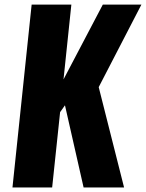

<svg xmlns="http://www.w3.org/2000/svg" viewBox="-20 -830 646 850"><path d="M35.2 0 120.1 -809.6H295.9L261.2 -478.5L435.1 -809.6H606L417 -444.3L529.3 0H350.1L267.6 -363.8L246.1 -333.5L210.9 0Z"/></svg>

Font: Oswald
Style: Bold
Weight: 700
Designer: Vernon Adams
Foundry: Vernon Adams
Version: 3.0; ttfautohint (v0.94.23-7a4d-dirty) -l 8 -r 50 -G 200 -x 